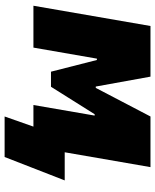

<svg xmlns="http://www.w3.org/2000/svg" viewBox="62 -622 688 853"><g transform="rotate(90 406.5 -196.0)"><path d="M6 0H192L241 -282H247L299 -78H366L488 -272H494L447 0H543L498 128H678L782 -139H657L723 -520H498L371 -277H365L321 -520H96Z"/></g></svg>

Font: Fixel Display Black
Style: Italic
Weight: 900
Italic angle: -10°
Designer: AlfaBravo + MacPaw
Foundry: Kyrylo Tkachov, Marchela Mozhyna, Serhii Makarenko, Maria Weinstein, Zakhar Kryvoshyya
Version: Version 1.210;Glyphs 3.2 (3217)